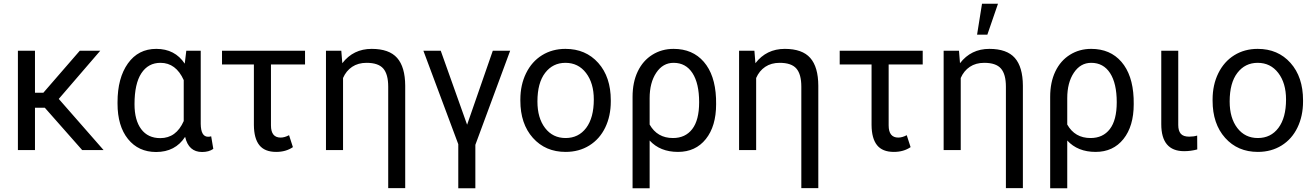

<svg xmlns="http://www.w3.org/2000/svg" viewBox="-20 -798 6994 1021"><path d="M218.3 -225.1H166V0H75.2V-528.3H166V-304.7H210.4L404.3 -528.3H513.2L292.5 -272L530.8 0H417Z M1047.4 -528.3V-139.2Q1048.3 -70.8 1086.4 -70.8Q1095.7 -70.8 1103 -73.2L1114.3 -6.3Q1090.8 10.3 1054.7 10.3Q982.9 10.3 964.4 -70.3Q912.1 10.3 810.1 10.3Q716.3 10.3 660.6 -58.8Q605 -127.9 605 -247.1V-254.4Q605 -383.3 660.2 -460.7Q715.3 -538.1 811 -538.1Q910.2 -538.1 962.4 -459.5L970.7 -528.3ZM695.3 -244.1Q695.3 -158.7 731 -111.1Q766.6 -63.5 832.5 -63.5Q917 -63.5 957 -154.3V-372.1Q915.5 -463.9 833.5 -463.9Q768.1 -463.9 731.7 -408.4Q695.3 -353 695.3 -244.1Z M1602.1 -455.1H1420.9V-131.3Q1420.9 -66.4 1472.2 -66.4Q1493.2 -66.4 1517.1 -79.1L1537.6 -15.6Q1500.5 9.8 1448.7 9.8Q1387.7 9.8 1359.1 -26.1Q1330.6 -62 1330.1 -133.3V-455.1H1160.6V-528.3H1602.1Z M1794.9 -528.3 1800.3 -461.9Q1858.9 -538.1 1956.5 -538.1Q2049.3 -538.1 2091.8 -490Q2134.3 -441.9 2134.8 -342.3V202.6H2044.4V-336.9Q2044.4 -403.3 2018.1 -433.6Q1991.7 -463.9 1929.2 -463.9Q1884.3 -463.9 1852.5 -442.6Q1820.8 -421.4 1804.2 -383.3V0H1713.4V-528.3Z M2463.9 -134.8 2600.6 -528.3H2692.9L2507.8 -27.8V203.1H2417V-31.2L2231.4 -528.3H2323.7Z M2747.1 -269Q2747.1 -346.7 2777.6 -408.7Q2808.1 -470.7 2862.5 -504.4Q2917 -538.1 2986.8 -538.1Q3094.7 -538.1 3161.4 -463.4Q3228 -388.7 3228 -264.6V-258.3Q3228 -181.2 3198.5 -119.9Q3168.9 -58.6 3114 -24.4Q3059.1 9.8 2987.8 9.8Q2880.4 9.8 2813.7 -64.9Q2747.1 -139.6 2747.1 -262.7ZM2837.9 -258.3Q2837.9 -170.4 2878.7 -117.2Q2919.4 -64 2987.8 -64Q3056.6 -64 3097.2 -117.9Q3137.7 -171.9 3137.7 -269Q3137.7 -356 3096.4 -409.9Q3055.2 -463.9 2986.8 -463.9Q2919.9 -463.9 2878.9 -410.6Q2837.9 -357.4 2837.9 -258.3Z M3562 -538.1Q3663.1 -538.1 3722.7 -469.2Q3782.2 -400.4 3787.6 -276.4L3788.1 -244.1Q3788.1 -127 3733.4 -58.6Q3678.7 9.8 3585.4 9.8Q3490.2 9.8 3434.6 -50.8V203.1H3343.8V-283.2Q3343.8 -360.4 3371.3 -418Q3398.9 -475.6 3449 -506.8Q3499 -538.1 3562 -538.1ZM3434.6 -135.7Q3475.1 -64 3558.6 -64Q3624.5 -64 3661.1 -111.6Q3697.8 -159.2 3697.8 -254.4Q3697.8 -354.5 3662.4 -409.2Q3627 -463.9 3562 -463.9Q3504.9 -463.9 3469.7 -411.1Q3434.6 -358.4 3434.6 -275.9Z M3991.7 -528.3 3997.1 -461.9Q4055.7 -538.1 4153.3 -538.1Q4246.1 -538.1 4288.6 -490Q4331.1 -441.9 4331.5 -342.3V202.6H4241.2V-336.9Q4241.2 -403.3 4214.8 -433.6Q4188.5 -463.9 4126 -463.9Q4081.1 -463.9 4049.3 -442.6Q4017.6 -421.4 4001 -383.3V0H3910.2V-528.3Z M4886.7 -455.1H4705.6V-131.3Q4705.6 -66.4 4756.8 -66.4Q4777.8 -66.4 4801.8 -79.1L4822.3 -15.6Q4785.2 9.8 4733.4 9.8Q4672.4 9.8 4643.8 -26.1Q4615.2 -62 4614.7 -133.3V-455.1H4445.3V-528.3H4886.7Z M5079.6 -528.3 5085 -461.9Q5143.6 -538.1 5241.2 -538.1Q5334 -538.1 5376.5 -490Q5418.9 -441.9 5419.4 -342.3V202.6H5329.1V-336.9Q5329.1 -403.3 5302.7 -433.6Q5276.4 -463.9 5213.9 -463.9Q5168.9 -463.9 5137.2 -442.6Q5105.5 -421.4 5088.9 -383.3V0H4998V-528.3ZM5202.1 -778.3H5287.1L5230.5 -613.8H5175.8Z M5782.7 -538.1Q5883.8 -538.1 5943.4 -469.2Q6002.9 -400.4 6008.3 -276.4L6008.8 -244.1Q6008.8 -127 5954.1 -58.6Q5899.4 9.8 5806.2 9.8Q5710.9 9.8 5655.3 -50.8V203.1H5564.5V-283.2Q5564.5 -360.4 5592 -418Q5619.6 -475.6 5669.7 -506.8Q5719.7 -538.1 5782.7 -538.1ZM5655.3 -135.7Q5695.8 -64 5779.3 -64Q5845.2 -64 5881.8 -111.6Q5918.5 -159.2 5918.5 -254.4Q5918.5 -354.5 5883.1 -409.2Q5847.7 -463.9 5782.7 -463.9Q5725.6 -463.9 5690.4 -411.1Q5655.3 -358.4 5655.3 -275.9Z M6245.6 -528.3V-133.3Q6245.6 -102.5 6259 -86.9Q6272.5 -71.3 6303.7 -71.3Q6327.1 -71.3 6346.2 -77.1L6346.7 -3.4Q6312.5 5.9 6276.9 5.9Q6155.3 5.9 6155.3 -137.7V-528.3Z M6428.2 -269Q6428.2 -346.7 6458.7 -408.7Q6489.3 -470.7 6543.7 -504.4Q6598.1 -538.1 6668 -538.1Q6775.9 -538.1 6842.5 -463.4Q6909.2 -388.7 6909.2 -264.6V-258.3Q6909.2 -181.2 6879.6 -119.9Q6850.1 -58.6 6795.2 -24.4Q6740.2 9.8 6668.9 9.8Q6561.5 9.8 6494.9 -64.9Q6428.2 -139.6 6428.2 -262.7ZM6519 -258.3Q6519 -170.4 6559.8 -117.2Q6600.6 -64 6668.9 -64Q6737.8 -64 6778.3 -117.9Q6818.8 -171.9 6818.8 -269Q6818.8 -356 6777.6 -409.9Q6736.3 -463.9 6668 -463.9Q6601.1 -463.9 6560.1 -410.6Q6519 -357.4 6519 -258.3Z"/></svg>

Font: SteelSelectRoboto
Style: Roboto-Regular
Weight: 400
Designer: Google
Version: Version 2.137; 2017